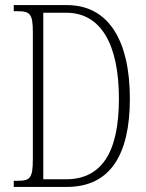

<svg xmlns="http://www.w3.org/2000/svg" viewBox="-20 -734 575 754"><path d="M34 0H243C413 0 490 -127 490 -346C490 -577 405 -714 243 -714H34V-690H48C97 -690 109 -681 109 -608V-110C109 -33 98 -24 48 -24H34ZM239 -30H150V-684H240C378 -684 447 -557 447 -346C447 -134 378 -30 239 -30Z"/></svg>

Font: Noto Serif Khmer ExtraCondensed ExtraLight
Style: Regular
Weight: 200
Width: 2
Designer: Danh Hong and the Monotype Design Team
Foundry: Monotype Imaging Inc.
Version: Version 2.004